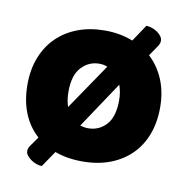

<svg xmlns="http://www.w3.org/2000/svg" viewBox="-72 -616 729 747"><g transform="rotate(10 293.0 -243.0)"><path d="M555 -243Q555 -183 536.5 -135Q518 -87 483.5 -53.5Q449 -20 401 -2Q353 16 293 16Q232 16 184 -2L141 61Q131 61 119.5 57Q108 53 98 46Q88 39 81.5 30.5Q75 22 75 13Q75 2 83 -9L109 -46Q71 -80 51 -129.5Q31 -179 31 -243Q31 -302 50 -350Q69 -398 103.5 -431.5Q138 -465 186 -483Q234 -501 293 -501Q352 -501 403 -481L447 -547Q456 -547 467.5 -543.5Q479 -540 489 -533.5Q499 -527 506 -518Q513 -509 513 -499Q513 -489 506 -478L477 -436Q514 -402 534.5 -353Q555 -304 555 -243ZM393 -243Q393 -275 383 -303L261 -120Q278 -115 293 -115Q335 -115 364 -146Q393 -177 393 -243ZM293 -370Q251 -370 222 -338.5Q193 -307 193 -243Q193 -208 202 -183L325 -364Q310 -370 293 -370Z"/></g></svg>

Font: Baloo 2 ExtraBold
Style: Regular
Weight: 800
Designer: Sarang Kulkarni and Ek Type
Foundry: Ek Type
Version: Version 1.640;hotconv 1.0.111;makeotfexe 2.5.65597; ttfautoh